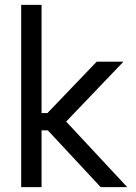

<svg xmlns="http://www.w3.org/2000/svg" viewBox="-20 -772 561 792"><path d="M67.4 -752H151.4V-305.7H175.8L378.9 -517.6H489.3L252.9 -270.5L504.9 0H395.5L177.2 -234.4H151.4V0H67.4Z"/></svg>

Font: Reddit Sans Fudge
Style: Regular
Weight: 400
Designer: Stephen Hutchings
Foundry: Reddit
Version: Version 1.011